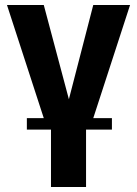

<svg xmlns="http://www.w3.org/2000/svg" viewBox="-20 -548 550 772"><path d="M8 -528 156 -73H88V-27H185V204H326V-27H430V-73H355L503 -528H355L257 -149L156 -528Z"/></svg>

Font: Aerodynamic
Style: Regular
Weight: 500
Designer: Google
Version: Version 2.000980; 2014